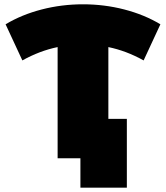

<svg xmlns="http://www.w3.org/2000/svg" viewBox="-20 -736 772 893"><path d="M648 -455Q567 -500 484 -517V0H248V-517Q165 -500 84 -455L6 -623Q81 -668 174 -692Q267 -716 366 -716Q465 -716 558 -692Q651 -668 726 -623ZM570 -183V137H354V0H248V-183Z"/></svg>

Font: Montserrat Alternates Black
Style: Regular
Weight: 900
Designer: Julieta Ulanovsky
Foundry: Julieta Ulanovsky
Version: Version 7.200